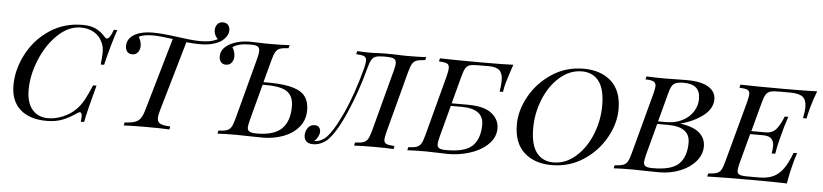

<svg xmlns="http://www.w3.org/2000/svg" viewBox="-39 -781 4273 997"><g transform="rotate(5 2097.0 -283.0)"><path d="M33.9 -158.1Q33.9 -239.5 75 -319.4Q116.1 -399.2 191.5 -450.4Q266.9 -501.6 364.5 -501.6Q408.9 -501.6 435.9 -487.5Q462.9 -473.4 483.9 -449.2Q490.3 -441.9 495.2 -441.9Q511.3 -441.9 528.2 -490.3H546Q521 -417.7 493.5 -304.8H475.8Q480.6 -346 480.6 -366.9Q480.6 -384.7 477.8 -397.6Q475 -410.5 467.7 -424.2Q453.2 -454.8 423.8 -471Q394.4 -487.1 357.3 -487.1Q293.5 -487.1 237.5 -433.9Q181.5 -380.6 148 -299.6Q114.5 -218.5 114.5 -141.9Q114.5 -75 144.8 -39.1Q175 -3.2 228.2 -3.2Q265.3 -3.2 304.8 -19.8Q344.4 -36.3 373.4 -66.1Q394.4 -87.9 409.7 -115.7Q425 -143.5 446 -193.5H463.7Q425.8 -54 416.1 0H398.4Q400.8 -16.9 400.8 -27.4Q400.8 -48.4 390.3 -48.4Q383.9 -48.4 374.2 -41.1Q337.1 -15.3 302 -2Q266.9 11.3 221 11.3Q132.3 11.3 83.1 -32.7Q33.9 -76.6 33.9 -158.1Z M1125.8 -540.3Q1125.8 -508.1 1088.7 -480.6Q1065.3 -466.9 1039.5 -460.9Q1013.7 -454.8 977.4 -454.8Q946.8 -454.8 908.9 -458.9L803.2 -93.5Q796 -69.4 796 -53.2Q796 -33.1 811.3 -25Q826.6 -16.9 863.7 -16.1L860.5 0Q818.5 -2.4 740.3 -2.4Q661.3 -2.4 622.6 0L625.8 -16.1Q660.5 -17.7 679 -24.2Q697.6 -30.6 708.5 -46Q719.4 -61.3 728.2 -93.5L837.1 -469.4Q766.1 -479 735.5 -479Q683.9 -479 659.7 -465.3Q666.1 -456.5 670.2 -443.5Q674.2 -430.6 674.2 -418.5Q674.2 -400 663.7 -385.9Q653.2 -371.8 633.9 -371.8Q616.9 -371.8 607.7 -382.7Q598.4 -393.5 598.4 -412.1Q598.4 -453.2 640.3 -475Q675 -493.5 731.5 -493.5Q777.4 -493.5 859.7 -482.3Q889.5 -478.2 921.4 -474.6Q953.2 -471 980.6 -471Q1010.5 -471 1030.6 -475Q1050.8 -479 1070.2 -488.7Q1050 -508.9 1050 -533.9Q1050 -551.6 1060.1 -564.9Q1070.2 -578.2 1089.5 -578.2Q1107.3 -578.2 1116.5 -567.3Q1125.8 -556.5 1125.8 -540.3Z M1564.5 -162.1Q1564.5 -109.7 1533.5 -73Q1502.4 -36.3 1452.8 -18.1Q1403.2 0 1348.4 0L1289.5 -0.8Q1241.1 -2.4 1209.7 -2.4Q1145.2 -2.4 1111.3 0L1114.5 -16.1Q1143.5 -17.7 1158.1 -22.6Q1172.6 -27.4 1181 -41.1Q1189.5 -54.8 1197.6 -85.5L1282.3 -404.8Q1289.5 -431.5 1289.5 -446.8Q1289.5 -463.7 1279 -469.8Q1268.5 -475.8 1241.9 -475.8Q1178.2 -475.8 1149.2 -454Q1155.6 -445.2 1159.7 -432.3Q1163.7 -419.4 1163.7 -407.3Q1163.7 -388.7 1153.2 -374.6Q1142.7 -360.5 1123.4 -360.5Q1106.5 -360.5 1097.2 -371.4Q1087.9 -382.3 1087.9 -400.8Q1087.9 -440.3 1129.8 -464.5Q1174.2 -490.3 1238.7 -490.3Q1258.9 -490.3 1271.8 -489.5Q1310.5 -487.9 1346 -487.9Q1405.6 -487.9 1444.4 -490.3L1440.3 -474.2Q1410.5 -472.6 1396.4 -467.7Q1382.3 -462.9 1373.8 -449.2Q1365.3 -435.5 1357.3 -404.8L1325.8 -287.1H1350.8Q1461.3 -287.1 1512.9 -259.7Q1564.5 -232.3 1564.5 -162.1ZM1483.9 -174.2Q1483.9 -225.8 1452.4 -249.6Q1421 -273.4 1340.3 -273.4H1322.6L1272.6 -85.5Q1265.3 -56.5 1265.3 -46Q1265.3 -31.5 1276.2 -25Q1287.1 -18.5 1313.7 -18.5Q1404 -18.5 1444 -57.7Q1483.9 -96.8 1483.9 -174.2Z M1840.3 -404.8Q1846.8 -432.3 1846.8 -443.5Q1846.8 -461.3 1835.1 -466.9Q1823.4 -472.6 1792.7 -474.2L1796.8 -490.3Q1821.8 -487.9 1871.8 -487.9Q1884.7 -487.9 1892.7 -488.7Q1916.9 -490.3 1943.5 -490.3Q1987.1 -490.3 2022.6 -488.7Q2033.9 -487.9 2052.4 -487.9Q2121.8 -487.9 2156.5 -490.3L2152.4 -474.2Q2122.6 -472.6 2108.5 -467.7Q2094.4 -462.9 2085.9 -449.2Q2077.4 -435.5 2069.4 -404.8L1984.7 -85.5Q1977.4 -54.8 1977.4 -46Q1977.4 -29 1989.1 -23.4Q2000.8 -17.7 2032.3 -16.1L2029 0Q1995.2 -2.4 1925.8 -2.4Q1861.3 -2.4 1823.4 0L1826.6 -16.1Q1855.6 -17.7 1870.2 -22.6Q1884.7 -27.4 1893.1 -41.1Q1901.6 -54.8 1909.7 -85.5L1994.4 -404.8Q2001.6 -430.6 2001.6 -444.4Q2001.6 -462.1 1989.5 -468.1Q1977.4 -474.2 1946.8 -474.2H1935.5Q1908.1 -474.2 1894.4 -469Q1880.6 -463.7 1872.6 -449.6Q1864.5 -435.5 1856.5 -404.8Q1825 -284.7 1775.8 -171.4Q1726.6 -58.1 1682.3 -16.9Q1648.4 11.3 1610.5 11.3Q1585.5 11.3 1574.2 -0.4Q1562.9 -12.1 1562.9 -31.5Q1562.9 -51.6 1575 -69.8Q1587.1 -87.9 1610.5 -87.9Q1626.6 -87.9 1633.9 -78.6Q1641.1 -69.4 1641.1 -55.6Q1641.1 -44.4 1633.9 -30.2Q1626.6 -16.1 1615.3 -5.6H1616.9Q1646 -6.5 1671 -26.6Q1708.1 -59.7 1755.2 -160.9Q1802.4 -262.1 1840.3 -404.8Z M2610.5 -490.3Q2601.6 -465.3 2579.8 -395.2Q2572.6 -371 2569.4 -345.2H2551.6Q2557.3 -376.6 2557.3 -402.4Q2557.3 -440.3 2540.3 -456Q2523.4 -471.8 2486.3 -471.8H2427.4Q2399.2 -471.8 2385.1 -467.3Q2371 -462.9 2362.9 -449.2Q2354.8 -435.5 2346.8 -404.8L2308.9 -262.9H2391.9Q2478.2 -262.9 2517.7 -231.5Q2557.3 -200 2557.3 -154Q2557.3 -111.3 2527.4 -77.8Q2497.6 -44.4 2447.2 -24.2Q2396.8 -4 2337.9 0Q2329 0.8 2310.5 0.8Q2295.2 0.8 2262.9 -0.8Q2224.2 -2.4 2199.2 -2.4Q2134.7 -2.4 2100.8 0L2104 -16.1Q2133.1 -17.7 2147.6 -22.6Q2162.1 -27.4 2170.6 -41.1Q2179 -54.8 2187.1 -85.5L2271.8 -404.8Q2278.2 -432.3 2278.2 -443.5Q2278.2 -461.3 2266.5 -466.9Q2254.8 -472.6 2224.2 -474.2L2228.2 -490.3Q2306.5 -487.9 2459.7 -487.9Q2564.5 -487.9 2610.5 -490.3ZM2305.6 -249.2 2262.1 -85.5Q2254.8 -54.8 2254.8 -46Q2254.8 -30.6 2265.3 -24.6Q2275.8 -18.5 2303.2 -18.5Q2402.4 -18.5 2439.5 -56.5Q2476.6 -94.4 2476.6 -166.1Q2476.6 -249.2 2361.3 -249.2Z M2655.6 -183.1Q2655.6 -256.5 2696.8 -330.6Q2737.9 -404.8 2811.3 -453.2Q2884.7 -501.6 2976.6 -501.6Q3066.9 -501.6 3121 -452.4Q3175 -403.2 3175 -307.3Q3175 -233.9 3133.9 -159.7Q3092.7 -85.5 3019.4 -37.1Q2946 11.3 2854 11.3Q2763.7 11.3 2709.7 -37.9Q2655.6 -87.1 2655.6 -183.1ZM2741.9 -171.8Q2741.9 -84.7 2773.8 -44Q2805.6 -3.2 2861.3 -3.2Q2925 -3.2 2977.4 -49.2Q3029.8 -95.2 3059.3 -168.1Q3088.7 -241.1 3088.7 -318.5Q3088.7 -405.6 3056.9 -446.4Q3025 -487.1 2969.4 -487.1Q2905.6 -487.1 2853.2 -441.1Q2800.8 -395.2 2771.4 -322.2Q2741.9 -249.2 2741.9 -171.8Z M3633.1 -154Q3633.1 -111.3 3602.8 -75.8Q3572.6 -40.3 3522.2 -20.2Q3471.8 0 3413.7 0L3354.8 -0.8Q3306.5 -2.4 3275 -2.4Q3210.5 -2.4 3176.6 0L3179.8 -16.1Q3208.9 -17.7 3223.4 -22.6Q3237.9 -27.4 3246.4 -41.1Q3254.8 -54.8 3262.9 -85.5L3348.4 -404.8Q3355.6 -433.9 3355.6 -443.5Q3355.6 -460.5 3343.5 -467.3Q3331.5 -474.2 3300.8 -474.2L3304.8 -490.3Q3337.1 -487.9 3400.8 -487.9Q3437.1 -487.9 3455.6 -488.7L3514.5 -489.5Q3589.5 -489.5 3627.8 -466.1Q3666.1 -442.7 3666.1 -402.4Q3666.1 -353.2 3618.1 -316.5Q3570.2 -279.8 3500.8 -261.3Q3571 -251.6 3602 -223.4Q3633.1 -195.2 3633.1 -154ZM3384.7 -262.9H3427.4Q3475 -262.9 3510.9 -281.5Q3546.8 -300 3566.5 -330.6Q3586.3 -361.3 3586.3 -396.8Q3586.3 -436.3 3565.3 -455.2Q3544.4 -474.2 3499.2 -474.2Q3463.7 -474.2 3449.2 -462.9Q3434.7 -451.6 3425.8 -416.9ZM3552.4 -166.1Q3552.4 -249.2 3437.1 -249.2H3381.5L3337.9 -85.5Q3330.6 -54.8 3330.6 -46Q3330.6 -30.6 3341.1 -24.6Q3351.6 -18.5 3379 -18.5Q3478.2 -18.5 3515.3 -56.5Q3552.4 -94.4 3552.4 -166.1Z M4194.4 -490.3Q4179 -452.4 4165.3 -403.2Q4153.2 -356.5 4151.6 -345.2H4133.1Q4140.3 -380.6 4140.3 -404Q4140.3 -441.1 4120.6 -456.5Q4100.8 -471.8 4054 -471.8H3995.2Q3966.1 -471.8 3951.6 -467.3Q3937.1 -462.9 3928.6 -449.2Q3920.2 -435.5 3912.1 -404.8L3871.8 -254.8H3946.8Q3983.1 -254.8 4002.8 -280.2Q4022.6 -305.6 4037.9 -345.2H4056.5Q4037.1 -287.9 4027.4 -246.8L4022.6 -229Q4010.5 -183.1 4005.6 -148.4H3987.1Q3987.9 -153.2 3989.5 -165.3Q3991.1 -177.4 3991.1 -186.3Q3991.1 -210.5 3978.6 -224.6Q3966.1 -238.7 3933.9 -238.7H3866.9L3825.8 -85.5Q3818.5 -54.8 3818.5 -46.8Q3818.5 -29 3830.2 -23.8Q3841.9 -18.5 3873.4 -18.5H3932.3Q3976.6 -18.5 4006 -32.3Q4035.5 -46 4057.7 -76.6Q4079.8 -107.3 4100 -161.3H4118.5Q4104 -118.5 4099.2 -95.2Q4090.3 -65.3 4079 0Q4022.6 -2.4 3889.5 -2.4Q3740.3 -2.4 3663.7 0L3667.7 -16.1Q3696.8 -17.7 3711.3 -22.6Q3725.8 -27.4 3734.3 -41.1Q3742.7 -54.8 3750.8 -85.5L3837.1 -404.8Q3844.4 -435.5 3844.4 -444.4Q3844.4 -461.3 3832.7 -466.9Q3821 -472.6 3790.3 -474.2L3794.4 -490.3Q3870.2 -487.9 4019.4 -487.9Q4141.1 -487.9 4194.4 -490.3Z"/></g></svg>

Font: Playfair Display SC
Style: Italic
Weight: 400
Italic angle: -14°
Designer: Claus Eggers Sørensen
Foundry: Claus Eggers Sørensen
Version: Version 1.202; ttfautohint (v1.6)